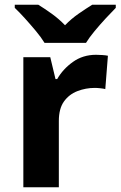

<svg xmlns="http://www.w3.org/2000/svg" viewBox="-20 -786 506 806"><path d="M383 -556Q394 -556 409 -555Q424 -554 433 -552L422 -412Q415 -414 401.5 -415.5Q388 -417 378 -417Q340 -417 305 -403.5Q270 -390 248.5 -360Q227 -330 227 -278V0H78V-546H191L213 -454H220Q244 -496 286 -526Q328 -556 383 -556ZM167 -606Q153 -629 130.5 -656Q108 -683 84.5 -709Q61 -735 42 -753V-766H141Q167 -750 197 -728.5Q227 -707 253 -680Q279 -707 310 -728.5Q341 -750 367 -766H466V-753Q448 -735 424 -709Q400 -683 377.5 -656Q355 -629 341 -606Z"/></svg>

Font: Noto Sans Myanmar
Style: Bold
Weight: 700
Designer: Monotype Design Team
Foundry: Monotype Imaging Inc.
Version: Version 2.107; ttfautohint (v1.8.4.7-5d5b)